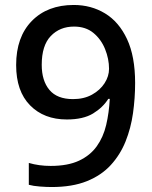

<svg xmlns="http://www.w3.org/2000/svg" viewBox="-20 -743 612 773"><path d="M524 -409Q524 -348 515.5 -287.5Q507 -227 485.5 -173.5Q464 -120 426 -78.5Q388 -37 329.5 -13.5Q271 10 188 10Q168 10 141 8Q114 6 96 1V-87Q137 -75 184 -75Q253 -75 298 -96Q343 -117 369.5 -154Q396 -191 407.5 -240Q419 -289 422 -345H416Q394 -310 354.5 -286Q315 -262 249 -262Q157 -262 101 -319Q45 -376 45 -481Q45 -594 108 -658.5Q171 -723 277 -723Q347 -723 403 -689Q459 -655 491.5 -585.5Q524 -516 524 -409ZM278 -636Q221 -636 184.5 -598Q148 -560 148 -482Q148 -418 179 -381Q210 -344 274 -344Q318 -344 350.5 -362Q383 -380 401 -408Q419 -436 419 -466Q419 -506 403 -545.5Q387 -585 356 -610.5Q325 -636 278 -636Z"/></svg>

Font: Noto Sans Tai Tham Medium
Style: Regular
Weight: 500
Designer: Monotype Design Team 2013. Revised by David WIlliams 2020
Foundry: Monotype Imaging Inc.
Version: Version 2.002; ttfautohint (v1.8.4.7-5d5b)